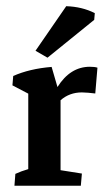

<svg xmlns="http://www.w3.org/2000/svg" viewBox="-20 -590 340 610"><path d="M25.9 0 28.8 -37.6Q47.9 -46.4 69.8 -52.7V-292.5L19.5 -318.8L22 -348.6Q73.7 -371.6 144 -377.4L162.6 -313.5Q203.1 -377.9 265.6 -377.9Q280.8 -377.9 289.6 -375L282.7 -293Q271.5 -294.4 259.8 -295.4Q248 -296.4 240.2 -296.4Q200.7 -296.4 172.4 -271.5V-49.3L240.2 -38.6L236.8 0ZM130.9 -406.7 92.8 -428.7 190.4 -570.3Q240.7 -568.8 281.2 -548.3L279.3 -526.9Z"/></svg>

Font: Markazi Text SemiBold
Style: Regular
Weight: 600
Designer: Borna Izadpanah (Arabic designer), Fiona Ross (Arabic design director) and Florian Runge (Latin designer)
Foundry: Borna Izadpanah and Florian Runge
Version: Version 1.001; ttfautohint (v1.8.3)